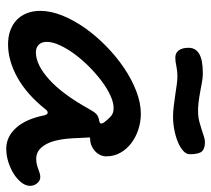

<svg xmlns="http://www.w3.org/2000/svg" viewBox="-51 -623 682 620"><g transform="rotate(90 290.0 -313.0)"><path d="M347.2 -426.8Q374 -426.8 398.9 -418.5Q423.8 -410.2 442.9 -395.5Q461.9 -380.9 473.4 -360.4Q484.9 -339.8 484.9 -314.9Q484.9 -304.7 480.2 -295.2Q475.6 -285.6 467.8 -278.6Q460 -271.5 450 -267.3Q439.9 -263.2 429.2 -263.2Q428.2 -263.2 427.5 -262.9Q426.8 -262.7 425.8 -262.7Q424.8 -262.2 423.8 -262.2L425.8 -223.1Q427.7 -153.3 445.6 -121.1Q463.4 -88.9 492.2 -88.9Q502.4 -88.9 510.5 -90.8Q518.6 -92.8 525.6 -95.5Q532.7 -98.1 539.1 -100.1Q545.4 -102.1 551.8 -102.1Q563 -102.1 571.5 -92.3Q580.1 -82.5 580.1 -68.8Q580.1 -55.2 569.6 -41.5Q559.1 -27.8 542 -16.8Q524.9 -5.9 503.4 1Q481.9 7.8 460 7.8Q421.9 7.8 393.1 -23.7Q364.3 -55.2 352.1 -116.2Q349.1 -126 344.2 -126Q338.4 -126 334 -120.1Q285.6 -59.1 231 -28.6Q176.3 2 123 2Q98.1 2 78.1 -5.4Q58.1 -12.7 44.2 -26.1Q30.3 -39.6 22.7 -58.8Q15.1 -78.1 15.1 -102.1Q15.1 -135.7 30 -172.9Q44.9 -210 70.3 -246.1Q95.7 -282.2 129.2 -314.9Q162.6 -347.7 199.5 -372.6Q236.3 -397.5 274.4 -412.1Q312.5 -426.8 347.2 -426.8ZM331.1 -257.8Q339.8 -274.4 347.2 -282Q354.5 -289.6 368.2 -292Q378.9 -293.5 378.9 -298.8Q378.9 -302.7 376 -307.1Q366.7 -319.8 356.4 -329.3Q346.2 -338.9 329.1 -338.9Q310.5 -338.9 287.6 -328.1Q264.6 -317.4 241 -299.6Q217.3 -281.7 194.6 -259Q171.9 -236.3 154.3 -212.4Q136.7 -188.5 126 -165Q115.2 -141.6 115.2 -123Q115.2 -106.4 124.3 -97.2Q133.3 -87.9 148.9 -87.9Q189 -87.9 236.3 -130.4Q283.7 -172.9 331.1 -257.8ZM166 -538.1Q150.9 -538.1 142.6 -549.3Q134.3 -560.5 134.3 -581.1Q134.3 -603.5 153.8 -615.2Q173.3 -627 217.3 -627Q229 -627 244.4 -624.3Q259.8 -621.6 276.9 -618.4Q293.9 -615.2 312 -613Q330.1 -610.8 347.2 -611.8Q360.8 -612.3 374.3 -616Q387.7 -619.6 399.4 -623.5Q411.1 -627.4 421.1 -630.6Q431.2 -633.8 438.5 -633.8Q460.9 -633.8 469.5 -623.3Q478 -612.8 478 -585Q478 -573.2 467 -563.5Q456.1 -553.7 438.5 -546.4Q420.9 -539.1 399.2 -534.9Q377.4 -530.8 356.4 -530.8Q341.3 -530.8 323.2 -533Q305.2 -535.2 287.4 -537.8Q269.5 -540.5 253.7 -542.7Q237.8 -544.9 227.1 -544.9Q209 -544.9 193.6 -541.5Q178.2 -538.1 166 -538.1Z"/></g></svg>

Font: Gochi Hand
Style: Regular
Weight: 400
Designer: Juan Pablo del Peral
Foundry: Juan Pablo del Peral
Version: Version 1.001